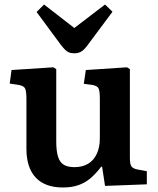

<svg xmlns="http://www.w3.org/2000/svg" viewBox="-20 -816 698 850"><path d="M259 14Q179 14 138 -30Q97 -74 97 -157V-378Q97 -411 91.5 -423.5Q86 -436 63 -440L23 -446L31 -506L216 -518L229 -510V-190Q229 -147 237 -122Q245 -97 262.5 -86.5Q280 -76 310 -76Q345 -76 370 -91Q395 -106 408.5 -135Q422 -164 422 -203V-378Q422 -413 416.5 -424.5Q411 -436 389 -440L351 -445L360 -506L542 -518L555 -510V-117Q555 -90 561.5 -80Q568 -70 587 -66L630 -58V0L445 7L432 -78H428Q406 -49 382.5 -28.5Q359 -8 329 3Q299 14 259 14ZM309 -580Q296 -580 286.5 -583.5Q277 -587 268.5 -595.5Q260 -604 249 -618L142 -763L175 -796L309 -692L445 -796L478 -764L364 -611Q350 -593 337.5 -586.5Q325 -580 309 -580Z"/></svg>

Font: Literata 18pt SemiBold
Style: Regular
Weight: 600
Designer: Latin by Veronika Burian and Jose Scaglione. Greek by Irene Vlachou. Cyrillic by Vera Evstafieva.
Foundry: TypeTogether
Version: Version 3.103;gftools[0.9.29]